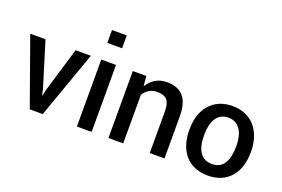

<svg xmlns="http://www.w3.org/2000/svg" viewBox="-101 -1088 2094 1424"><g transform="rotate(20 946.5 -376.0)"><path d="M306 0H203.5L15 -528.5H135.5L244 -175L255 -126H256.5L267 -175L373 -528.5H493.5Z M692 -660H575.5V-761.5H692ZM692 0H575.5V-528.5H692Z M1267 0H1150.5V-330.5Q1150.5 -390.5 1127.2 -417.8Q1104 -445 1050 -445Q1012.5 -445 985.5 -428.5Q958.5 -412 941 -383.5V0H824.5V-528.5H931.5L938 -452Q938 -452 938 -452Q938 -452 938 -452Q938 -452 938.5 -452Q938.5 -452 938.5 -452Q938.5 -452 938.5 -452Q938.5 -452 938.5 -452H939Q939 -452 939 -452Q939 -451.5 939.5 -451.5Q964.5 -491.5 1002.5 -514.8Q1040.5 -538 1093.5 -538Q1135 -538 1167.2 -526Q1199.5 -514 1221.8 -489Q1244 -464 1255.5 -425Q1267 -386 1267 -331.5Z M1610.5 10Q1551.5 10 1506.2 -9.5Q1461 -29 1430.2 -64.8Q1399.5 -100.5 1383.5 -150.2Q1367.5 -200 1367.5 -261V-269Q1367.5 -328 1383.5 -377.5Q1399.5 -427 1430.5 -462.5Q1461.5 -498 1506.5 -518Q1551.5 -538 1609.5 -538Q1667 -538 1712.2 -518.2Q1757.5 -498.5 1788.8 -462.5Q1820 -426.5 1836.5 -376.5Q1853 -326.5 1853 -266V-261Q1853 -201.5 1837.5 -151.8Q1822 -102 1791.2 -66Q1760.5 -30 1715.2 -10Q1670 10 1610.5 10ZM1610.5 -81Q1644 -81 1667.8 -94Q1691.5 -107 1706.8 -131.5Q1722 -156 1729.2 -190.8Q1736.5 -225.5 1736.5 -269Q1736.5 -307 1729 -339.5Q1721.5 -372 1706 -395.8Q1690.5 -419.5 1666.5 -433Q1642.5 -446.5 1609.5 -446.5Q1577 -446.5 1553.2 -433.2Q1529.5 -420 1514.2 -396.2Q1499 -372.5 1491.5 -340Q1484 -307.5 1484 -269V-258.5Q1484 -217 1491.8 -184.2Q1499.5 -151.5 1515.2 -128.5Q1531 -105.5 1554.8 -93.2Q1578.5 -81 1610.5 -81Z"/></g></svg>

Font: Roberto Sans Medium
Style: Regular
Weight: 500
Designer: Google (font) & Cristiano Sobral (main changes)
Version: Version 1.000;October 12, 2021;FontCreator 14.0.0.2814 64-bi